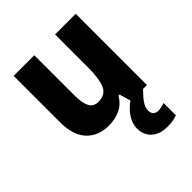

<svg xmlns="http://www.w3.org/2000/svg" viewBox="-218 -770 1046 1046"><g transform="rotate(-45 305.0 -247.5)"><path d="M543 -642V-93H421L401 -162H393Q369 -121 329.5 -102Q290 -83 242 -83Q161 -83 113 -133Q65 -183 65 -285V-642H224V-330Q224 -273 239.5 -244Q255 -215 291 -215Q347 -215 365.5 -258.5Q384 -302 384 -383V-642ZM449 10Q449 29 459.5 39.5Q470 50 488 50Q502 50 515.5 46.5Q529 43 538 40V135Q524 140 505.5 143.5Q487 147 462 147Q404 147 370.5 116.5Q337 86 337 36Q337 -3 363 -41Q389 -79 441 -111L513 -93Q480 -60 464.5 -36.5Q449 -13 449 10Z"/></g></svg>

Font: Noto Sans Telugu UI SemiCondensed ExtraBold
Style: Regular
Weight: 800
Width: 4
Designer: Jelle Bosma - Monotype Design Team
Foundry: Monotype Imaging Inc.
Version: Version 2.005; ttfautohint (v1.8.4.7-5d5b)